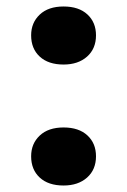

<svg xmlns="http://www.w3.org/2000/svg" viewBox="-20 -558 391 592"><path d="M176 -359Q129 -359 102.5 -383.5Q76 -408 76 -449Q76 -488 102.5 -513Q129 -538 176 -538Q223 -538 249.5 -513.5Q276 -489 276 -449Q276 -408 248.5 -383.5Q221 -359 176 -359ZM176 14Q129 14 102.5 -10.5Q76 -35 76 -76Q76 -115 102.5 -140Q129 -165 176 -165Q223 -165 249.5 -140.5Q276 -116 276 -76Q276 -35 248.5 -10.5Q221 14 176 14Z"/></svg>

Font: Literata 7pt
Style: Bold
Weight: 700
Designer: Latin by Veronika Burian and Jose Scaglione. Greek by Irene Vlachou. Cyrillic by Vera Evstafieva.
Foundry: TypeTogether
Version: Version 3.002